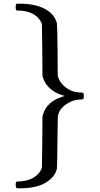

<svg xmlns="http://www.w3.org/2000/svg" viewBox="-20 -770 540 1040"><path d="M67 -747Q68 -750 79 -750H88Q168 -750 221 -723Q275 -695 288 -645Q290 -638 292 -501Q292 -362 293 -357Q304 -320 338 -295Q373 -269 417 -269Q428 -269 431 -266Q434 -263 434 -250Q434 -237 431 -234Q428 -231 417 -231Q378 -231 344 -209Q308 -186 298 -157Q293 -142 293 -131Q293 -128 291 0Q290 137 288 145Q280 177 256 198Q203 250 89 250H78Q69 250 68 246Q65 243 65 230Q65 220 67 216Q68 213 77 213Q126 213 162 192Q196 171 207 139Q207 138 209 -3L210 -139Q228 -222 330 -250Q298 -260 280 -270Q226 -302 212 -352L210 -362L209 -498Q207 -638 207 -640Q196 -672 162 -693Q125 -713 77 -713Q68 -713 67 -716Q65 -720 65 -731Q65 -743 67 -747Z"/></svg>

Font: KaTeX_Main
Style: Regular
Weight: 400
Version: Version